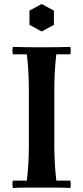

<svg xmlns="http://www.w3.org/2000/svg" viewBox="-20 -936 415 958"><path d="M44 2Q40 -17 44 -35H114Q119 -78 121.5 -121.5Q124 -165 124 -210V-490Q124 -535 121.5 -578.5Q119 -622 114 -665H44Q40 -684 44 -702Q79 -701 116.5 -700.5Q154 -700 188 -700Q223 -700 260 -700.5Q297 -701 331 -702Q335 -684 331 -665H261Q256 -622 253.5 -578.5Q251 -535 251 -490V-210Q251 -165 253.5 -121.5Q256 -78 261 -35H331Q335 -17 331 2Q297 0 260 0Q223 0 188 0Q154 0 116.5 0Q79 0 44 2ZM188 -916 249 -883V-812L188 -779L127 -812V-883Z"/></svg>

Font: Poltawski Nowy Medium
Style: Regular
Weight: 500
Version: Version 1.001;gftools[0.9.25]